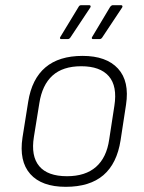

<svg xmlns="http://www.w3.org/2000/svg" viewBox="-20 -710 557 742"><path d="M234 12Q141 12 97 -37.5Q53 -87 67 -179L89 -317Q103 -405 155.5 -449.5Q208 -494 299 -494Q391 -494 436 -445Q481 -396 467 -305L446 -168Q432 -78 379.5 -33Q327 12 234 12ZM239 -29Q310 -29 351 -65Q392 -101 402 -171L422 -301Q434 -377 400.5 -415.5Q367 -454 294 -454Q223 -454 183 -418Q143 -382 132 -311L111 -181Q99 -107 131.5 -68Q164 -29 239 -29ZM339 -559Q336 -559 335 -561.5Q334 -564 336 -567L406 -684Q411 -690 416 -690H448Q452 -690 453 -687Q454 -684 452 -681L375 -565Q371 -559 365 -559ZM216 -559Q213 -559 212 -561.5Q211 -564 213 -567L284 -684Q287 -690 294 -690H325Q329 -690 330 -687Q331 -684 329 -681L252 -565Q248 -559 242 -559Z"/></svg>

Font: Sofia Sans ExtraLight
Style: Italic
Weight: 250
Italic angle: -9°
Version: Version 4.100-B